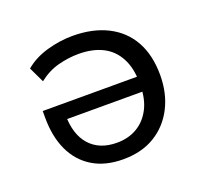

<svg xmlns="http://www.w3.org/2000/svg" viewBox="-95 -615 788 737"><g transform="rotate(-20 299.0 -247.0)"><path d="M291 9Q218 9 167 -22Q116 -53 89.5 -109.5Q63 -166 63 -244V-271H468V-210H120L140 -229Q140 -147 179.5 -103Q219 -59 290 -59Q337 -59 372.5 -80Q408 -101 428.5 -140.5Q449 -180 449 -236V-246Q449 -306 427 -347.5Q405 -389 364.5 -409.5Q324 -430 266 -430Q226 -430 183.5 -419Q141 -408 103 -378L73 -441Q111 -473 164 -488Q217 -503 268 -503Q351 -503 411 -472.5Q471 -442 502.5 -385Q534 -328 534 -247Q534 -173 504.5 -115Q475 -57 421 -24Q367 9 291 9Z"/></g></svg>

Font: Nunito Sans 8pt
Style: Regular
Weight: 400
Version: Version 3.101;gftools[0.9.27]